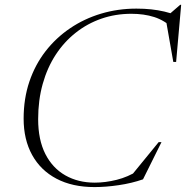

<svg xmlns="http://www.w3.org/2000/svg" viewBox="-20 -750 756 780"><path d="M541 -57 506 -27.5 624.5 -172.5H636L561 -21.5Q515 -5.5 462.5 2.2Q410 10 364 10Q274 10 209.5 -24Q145 -58 110.5 -120.5Q76 -183 76 -268Q76 -349 99.2 -418Q122.5 -487 165 -541.8Q207.5 -596.5 264.8 -635.2Q322 -674 390.5 -694.5Q459 -715 534 -715Q566.5 -715 594.2 -712Q622 -709 647.8 -703Q673.5 -697 698 -687.5L659.5 -685L712 -730.5H716L695.5 -498.5H684L654 -669.5L683.5 -634.5Q648 -667.5 606.5 -680.8Q565 -694 513.5 -694Q449 -694 392 -674.2Q335 -654.5 287.8 -617.2Q240.5 -580 206.2 -527.5Q172 -475 153.5 -409Q135 -343 135 -266Q135 -182 164.2 -124.5Q193.5 -67 245.5 -37.5Q297.5 -8 365 -8Q408 -8 454 -19.5Q500 -31 541 -57Z"/></svg>

Font: Newsreader 60pt Light
Style: Italic
Weight: 300
Italic angle: -17°
Designer: Hugues Gentile
Foundry: Production Type
Version: Version 1.003